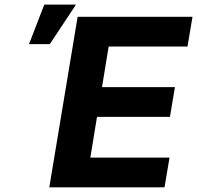

<svg xmlns="http://www.w3.org/2000/svg" viewBox="-20 -799 841 819"><path d="M190.3 0 311.1 -727.3H801.1L779.8 -600.5H443.5L415.1 -427.2H726.2L704.9 -300.4H393.8L365.4 -126.8H703.1L681.8 0ZM103.7 -610.8 169 -779.5H304.3L192.5 -610.8Z"/></svg>

Font: Karasuma Gothic
Style: Bold Italic
Weight: 700
Italic angle: 9.39998°
Designer: Rasmus Andersson / Ryoko Nishizuka
Foundry: Genbu
Version: Version 1.00